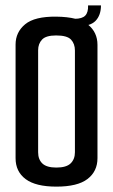

<svg xmlns="http://www.w3.org/2000/svg" viewBox="-20 -690 421 715"><path d="M190 5Q113 5 75.5 -23Q38 -51 38 -101V-524Q38 -570 73.5 -599.5Q109 -629 190 -628Q272 -627 307.5 -598.5Q343 -570 343 -523V-101Q343 -52 306 -23.5Q269 5 190 5ZM190 -66Q227 -66 243 -81.5Q259 -97 259 -123V-502Q259 -527 244.5 -542.5Q230 -558 189 -558Q151 -558 136.5 -542.5Q122 -527 122 -503V-123Q122 -96 138 -81Q154 -66 190 -66ZM262 -591 258 -620Q286 -620 297.5 -632Q309 -644 308 -670H356Q356 -633 335.5 -612Q315 -591 262 -591Z"/></svg>

Font: Smooch Sans Thin SemiBold
Style: Regular
Weight: 600
Version: Version 1.010